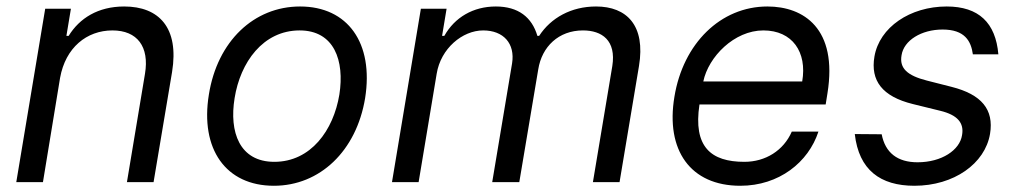

<svg xmlns="http://www.w3.org/2000/svg" viewBox="-20 -573 3204 604"><path d="M169 -328.1C186.1 -423.3 252.8 -477.3 333.8 -477.3C411.9 -477.3 450.3 -426.1 436.1 -340.9L379.3 0H463.1L521.3 -346.6C544 -485.8 480.1 -552.6 370.7 -552.6C288.4 -552.6 230.1 -515.6 196 -460.2H188.9L203.1 -545.5H122.2L31.2 0H115.1Z M841.6 11.4C986.2 11.4 1101.2 -98 1128.6 -264.2C1156.2 -437.5 1074.2 -552.6 924 -552.6C778.8 -552.6 663.7 -443.2 637.1 -275.6C609 -103.7 690.7 11.4 841.6 11.4ZM718 -264.2C735.8 -376.4 807.2 -477.3 922.6 -477.3C1031.6 -477.3 1064.3 -382.1 1047.6 -275.6C1029.1 -163 957.7 -63.9 843 -63.9C733.3 -63.9 700.6 -157.7 718 -264.2Z M1213.1 0H1296.9L1353.7 -340.9C1366.5 -420.5 1434.7 -477.3 1500 -477.3C1563.9 -477.3 1600.9 -436.1 1590.9 -373.6L1528.4 0H1613.6L1673.3 -355.1C1684.7 -426.1 1737.2 -477.3 1813.9 -477.3C1873.6 -477.3 1919 -446 1906.2 -365.1L1845.2 0H1929L1990.1 -365.1C2011.4 -492.9 1951.7 -552.6 1855.1 -552.6C1777 -552.6 1713.1 -517 1676.1 -460.2H1670.5C1653.4 -518.5 1610.8 -552.6 1539.8 -552.6C1468.8 -552.6 1410.5 -518.5 1377.8 -460.2H1370.7L1384.9 -545.5H1304Z M2308.9 11.4C2430.8 11.4 2523.1 -62.5 2554.7 -159.1H2470.9C2445 -99.4 2388.1 -63.9 2321.7 -63.9C2216.6 -63.9 2160.2 -110.8 2180.4 -244.3H2577.4L2583.1 -279.8C2615.8 -483.3 2508.2 -552.6 2394.2 -552.6C2246.8 -552.6 2128.9 -436.1 2101.6 -268.5C2073.5 -100.9 2151.6 11.4 2308.9 11.4ZM2192.5 -316.8C2208.5 -394.2 2289.8 -477.3 2381.4 -477.3C2472.7 -477.3 2519.5 -409.1 2503.6 -316.8Z M3040.5 -402H3120.7C3112.2 -501.4 3058.9 -552.6 2958.1 -552.6C2843 -552.6 2746.4 -487.2 2730.8 -394.9C2718 -319.6 2755 -269.5 2851.6 -245.7L2938.2 -224.4C2992.2 -211.3 3013.5 -186.1 3006.4 -147.7C2999.3 -100.9 2942.5 -62.5 2866.5 -62.5C2803.3 -62.5 2764.9 -92.3 2753.6 -150.6L2669 -151.3C2681.8 -38.4 2749.3 11.4 2856.5 11.4C2980.8 11.4 3078.8 -58.2 3094.5 -152C3107.2 -228.7 3067.5 -275.9 2973.7 -299.7L2895.6 -319.6C2834.5 -335.2 2808.9 -358 2816.1 -399.1C2823.2 -446 2878.6 -480.1 2945.3 -480.1C3014.9 -480.1 3034.8 -443.9 3040.5 -402Z"/></svg>

Font: Margiela Sans
Style: Italic
Weight: 400
Italic angle: -9.39999°
Designer: Stefan Endress, Andreas Faust
Version: Version 1.100;FEAKit 1.0